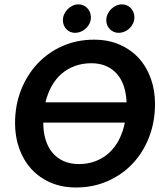

<svg xmlns="http://www.w3.org/2000/svg" viewBox="-20 -833 714 860"><path d="M674.3 -367.7Q674.3 -287.1 647.7 -218.5Q621.1 -149.9 573.7 -99.9Q526.4 -49.8 461.4 -21.5Q396.5 6.8 320.3 6.8Q257.3 6.8 206.8 -15.1Q156.2 -37.1 120.8 -75.7Q85.4 -114.3 66.4 -167Q47.4 -219.7 47.4 -281.2Q47.4 -361.3 74.2 -429.7Q101.1 -498 148.4 -548.3Q195.8 -598.6 260.5 -627Q325.2 -655.3 401.4 -655.3Q464.8 -655.3 515.4 -633.3Q565.9 -611.3 601.3 -572.8Q636.7 -534.2 655.5 -481.4Q674.3 -428.7 674.3 -367.7ZM333 -98.1Q373 -98.1 407 -110.8Q440.9 -123.5 467.3 -147.2Q493.7 -170.9 512 -205.3Q530.3 -239.7 539.1 -283.7H173.8Q173.8 -240.7 184.6 -206.3Q195.3 -171.9 215.8 -147.9Q236.3 -124 265.9 -111.1Q295.4 -98.1 333 -98.1ZM389.2 -549.8Q350.1 -549.8 316.7 -537.8Q283.2 -525.9 256.8 -503.4Q230.5 -481 211.9 -448.2Q193.4 -415.5 183.6 -374.5H546.9Q545.4 -415 534.4 -447.5Q523.4 -480 503.2 -502.7Q482.9 -525.4 454.3 -537.6Q425.8 -549.8 389.2 -549.8ZM582 -755.4Q582 -741.2 576.2 -728.5Q570.3 -715.8 560.5 -706.3Q550.8 -696.8 537.8 -691.4Q524.9 -686 511.2 -686Q499.5 -686 489.5 -690.4Q479.5 -694.8 471.9 -702.4Q464.4 -710 460.2 -720.2Q456.1 -730.5 456.1 -742.2Q456.1 -756.3 461.9 -769.3Q467.8 -782.2 477.5 -792Q487.3 -801.8 500 -807.6Q512.7 -813.5 526.9 -813.5Q538.6 -813.5 548.8 -808.8Q559.1 -804.2 566.4 -796.1Q573.7 -788.1 577.9 -777.6Q582 -767.1 582 -755.4ZM387.2 -755.4Q387.2 -740.7 381.3 -728.3Q375.5 -715.8 365.5 -706.3Q355.5 -696.8 342.5 -691.4Q329.6 -686 315.4 -686Q304.2 -686 294.4 -690.4Q284.7 -694.8 277.3 -702.4Q270 -710 265.9 -720.2Q261.7 -730.5 261.7 -742.2Q261.7 -756.3 267.6 -769.3Q273.4 -782.2 283.2 -792Q293 -801.8 305.4 -807.6Q317.9 -813.5 331.1 -813.5Q343.3 -813.5 353.5 -808.8Q363.8 -804.2 371.3 -796.1Q378.9 -788.1 383.1 -777.6Q387.2 -767.1 387.2 -755.4Z"/></svg>

Font: Carlito
Style: Bold Italic
Weight: 700
Italic angle: -7°
Designer: Lukasz Dziedzic
Foundry: tyPoland Lukasz Dziedzic
Version: Version 1.104